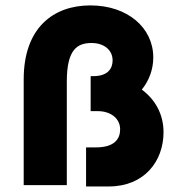

<svg xmlns="http://www.w3.org/2000/svg" viewBox="-20 -671 643 696"><path d="M494.1 -346.2C520 -378.4 535.6 -418.5 535.6 -462.9C535.6 -570.8 441.9 -651.4 307.6 -651.4C172.9 -651.4 65.9 -569.8 65.9 -383.3V0H222.2V-375.5C222.2 -492.2 260.3 -515.1 312 -515.1C356.4 -515.1 388.2 -490.2 388.2 -452.1C388.2 -423.8 372.1 -395 318.4 -395H308.6V-268.1H335C379.9 -268.1 415.5 -242.7 415.5 -202.1C415.5 -167.5 395 -136.7 327.6 -136.7H292V4.9H374.5C502.9 4.9 572.8 -86.4 572.8 -191.9C572.8 -256.8 542.5 -310.5 494.1 -346.2Z"/></svg>

Font: Now Black
Style: Regular
Weight: 400
Designer: Alfredo Marco Pradil
Foundry: Alfredo Marco Pradil
Version: Version 1.200;hotconv 1.0.109;makeotfexe 2.5.65596